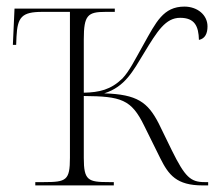

<svg xmlns="http://www.w3.org/2000/svg" viewBox="-20 -562 661 582"><path d="M87 0H325V-10H310C247 -10 234 -15 234 -83V-271C347 -270 378 -261 417 -181L466 -82C491 -32 515 0 594 0H611V-10H600C558 -10 541 -25 501 -106L461 -188C428 -252 396 -276 296 -279C359 -299 383 -346 417 -402C457 -468 482 -508 526 -508C570 -508 582 -483 583 -441C602 -445 609 -461 609 -482C609 -517 578 -542 539 -542C475 -542 453 -495 415 -427C389 -381 372 -346 351 -324C316 -290 281 -282 234 -281V-443C234 -516 246 -526 300 -526H328V-536H24L19 -426H29L30 -451C33 -510 46 -526 108 -526H192V-84C192 -15 181 -10 113 -10H87Z"/></svg>

Font: Noto Serif Display ExtraLight
Style: Regular
Weight: 200
Designer: Monotype Design Team
Foundry: Monotype Imaging Inc.
Version: Version 2.009